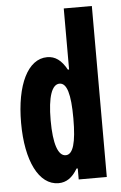

<svg xmlns="http://www.w3.org/2000/svg" viewBox="-52 -737 493 783"><g transform="rotate(-5 194.5 -346.0)"><path d="M239 -250C239 -150 225 -103 195 -103C164 -103 146 -153 146 -250C146 -347 164 -396 195 -396C225 -396 239 -350 239 -250ZM25 -250C25 -94 76 8 156 8C188 8 213 -9 234 -45H239V0H354V-700H239V-450H234C212 -490 187 -508 154 -508C75 -508 25 -406 25 -250Z"/></g></svg>

Font: Jakob Semi-Condensed
Style: Regular
Weight: 400
Width: 4
Designer: Alan Madić
Foundry: X Cicéro
Version: Version 1.000;Glyphs 3.1.2 (3151)